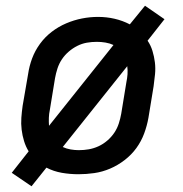

<svg xmlns="http://www.w3.org/2000/svg" viewBox="-20 -600 640 670"><path d="M90 50 21 3 80 -72Q70 -88 64 -107.5Q58 -127 55.5 -147.5Q53 -168 54.5 -189Q56 -210 59 -231L78 -341Q82 -369 92 -396Q102 -423 119.5 -447Q137 -471 160.5 -489Q184 -507 211 -518.5Q238 -530 266 -535.5Q294 -541 322 -541Q352 -541 380 -534.5Q408 -528 433 -515L486 -580L554 -533L495 -458Q506 -442 512 -422.5Q518 -403 520.5 -382.5Q523 -362 521 -341Q519 -320 516 -299L498 -189Q493 -161 483 -134Q473 -107 456 -83.5Q439 -60 415 -41.5Q391 -23 364 -11.5Q337 0 309 4Q281 8 254 8Q224 8 195.5 3Q167 -2 142 -15ZM151 -161 376 -443Q363 -449 348 -451.5Q333 -454 318 -454Q300 -454 283 -451Q266 -448 250 -440Q234 -432 220 -420Q206 -408 196 -393Q186 -378 180.5 -361Q175 -344 172 -327L154 -217Q151 -203 150.5 -189Q150 -175 151 -161ZM255 -76Q273 -76 290 -79Q307 -82 323.5 -89.5Q340 -97 354.5 -109.5Q369 -122 379 -137Q389 -152 394.5 -169Q400 -186 403 -203L421 -313Q424 -327 425 -341Q426 -355 424 -369L199 -87Q212 -81 226.5 -78.5Q241 -76 255 -76Z"/></svg>

Font: Iosevka Curly Medium Extended
Style: Italic
Weight: 500
Width: 7
Italic angle: -9°
Monospace: yes
Designer: Belleve Invis
Foundry: Belleve Invis
Version: Version 11.1.0; ttfautohint (v1.8.3)